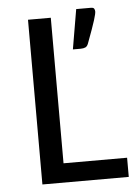

<svg xmlns="http://www.w3.org/2000/svg" viewBox="-50 -706 523 745"><g transform="rotate(-5 211.5 -333.5)"><path d="M85 0ZM173.8 -74.7H421.4V0H85V-641.6H173.8ZM332 -666.5Q342.3 -666.5 345 -661.4Q347.7 -656.2 347.7 -650.9Q347.7 -646.5 345.9 -638.7Q344.2 -630.9 339.8 -616.9Q335.4 -603 327.9 -581.8Q320.3 -560.5 308.6 -529.3Q304.7 -518.6 297.4 -515.1Q290 -511.7 278.3 -511.7H248.5L274.9 -666.5Z"/></g></svg>

Font: Carlito
Style: Regular
Weight: 400
Designer: Lukasz Dziedzic
Foundry: tyPoland Lukasz Dziedzic
Version: Version 1.103; Beta1; all basic design good, some composites